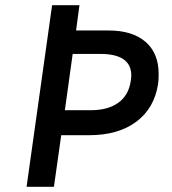

<svg xmlns="http://www.w3.org/2000/svg" viewBox="-20 -717 661 737"><path d="M180 -697H285L272 -600H397Q488 -600 538.5 -556.5Q589 -513 589 -433Q589 -409 587 -396Q573 -302 503.5 -250Q434 -198 322 -198H215L187 0H82ZM482 -407Q484 -421 484 -427Q484 -510 365 -510H259L229 -294H329Q394 -294 434 -322.5Q474 -351 482 -407Z"/></svg>

Font: Hanken Grotesk SemiBold
Style: Italic
Weight: 600
Italic angle: -8°
Designer: Alfredo Marco Pradil
Foundry: Hanken Design Co.
Version: Version 3.014